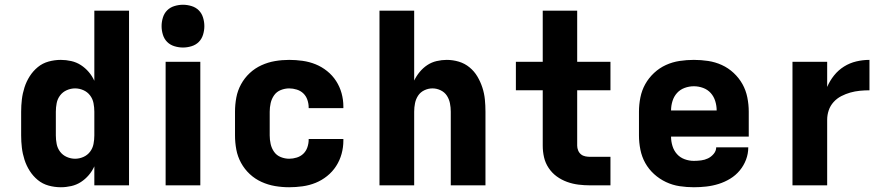

<svg xmlns="http://www.w3.org/2000/svg" viewBox="-20 -780 3740 808"><path d="M236 8Q210 8 184.5 1Q159 -6 139 -22.5Q119 -39 105 -61Q91 -83 83 -108Q75 -133 72 -158.5Q69 -184 69 -210V-310Q69 -336 72 -361.5Q75 -387 83 -412Q91 -437 105 -459Q119 -481 139 -497.5Q159 -514 184.5 -521Q210 -528 236 -528Q258 -528 280 -523Q302 -518 320.5 -506Q339 -494 353.5 -477Q368 -460 377 -440V-735H523V0H377V-80Q368 -60 353.5 -43Q339 -26 320.5 -14Q302 -2 280 3Q258 8 236 8ZM296 -112Q314 -112 331 -119.5Q348 -127 359 -141.5Q370 -156 373.5 -174Q377 -192 377 -210V-310Q377 -328 373.5 -346Q370 -364 359 -378.5Q348 -393 331 -400.5Q314 -408 296 -408Q278 -408 261 -400.5Q244 -393 233 -378.5Q222 -364 218.5 -346Q215 -328 215 -310V-210Q215 -192 218.5 -174Q222 -156 233 -141.5Q244 -127 261 -119.5Q278 -112 296 -112Z M677 0V-520H823V0ZM750 -580Q732 -580 714 -585.5Q696 -591 683.5 -603.5Q671 -616 665.5 -634Q660 -652 660 -670Q660 -688 665.5 -706Q671 -724 683.5 -736.5Q696 -749 714 -754.5Q732 -760 750 -760Q768 -760 786 -754.5Q804 -749 816.5 -736.5Q829 -724 834.5 -706Q840 -688 840 -670Q840 -652 834.5 -634Q829 -616 816.5 -603.5Q804 -591 786 -585.5Q768 -580 750 -580Z M1197 8Q1167 8 1137.5 3Q1108 -2 1080.5 -14.5Q1053 -27 1031 -47.5Q1009 -68 994.5 -94.5Q980 -121 974.5 -150.5Q969 -180 969 -210V-310Q969 -340 974.5 -369.5Q980 -399 994.5 -425.5Q1009 -452 1031 -472.5Q1053 -493 1080.5 -505.5Q1108 -518 1137.5 -523Q1167 -528 1197 -528Q1225 -528 1253.5 -524Q1282 -520 1308 -509.5Q1334 -499 1356.5 -481Q1379 -463 1394.5 -439Q1410 -415 1417.5 -387.5Q1425 -360 1425 -332V-325H1279V-328Q1279 -344 1273.5 -360Q1268 -376 1256.5 -387Q1245 -398 1229 -403Q1213 -408 1197 -408Q1179 -408 1161.5 -401Q1144 -394 1133.5 -379Q1123 -364 1119 -346Q1115 -328 1115 -310V-210Q1115 -192 1119 -174Q1123 -156 1133.5 -141Q1144 -126 1161.5 -119Q1179 -112 1197 -112Q1213 -112 1229 -117Q1245 -122 1256.5 -133Q1268 -144 1273.5 -160Q1279 -176 1279 -192V-195H1425V-188Q1425 -160 1417.5 -132.5Q1410 -105 1394.5 -81Q1379 -57 1356.5 -39Q1334 -21 1308 -10.5Q1282 0 1253.5 4Q1225 8 1197 8Z M1577 0V-735H1723V-441Q1732 -460 1746 -477Q1760 -494 1778 -506Q1796 -518 1817.5 -523Q1839 -528 1860 -528Q1886 -528 1911 -520.5Q1936 -513 1956 -496.5Q1976 -480 1989 -458Q2002 -436 2010 -411.5Q2018 -387 2020.5 -361.5Q2023 -336 2023 -310V0H1877V-310Q1877 -328 1873.5 -345.5Q1870 -363 1860.5 -377.5Q1851 -392 1834.5 -400Q1818 -408 1800 -408Q1782 -408 1765.5 -400Q1749 -392 1739.5 -377.5Q1730 -363 1726.5 -345.5Q1723 -328 1723 -310V0Z M2549 0H2464Q2439 0 2414.5 -3Q2390 -6 2366.5 -14.5Q2343 -23 2323 -37.5Q2303 -52 2289 -73Q2275 -94 2269.5 -118Q2264 -142 2264 -167V-400H2151V-520H2264V-735H2409V-520H2549V-400H2409V-167Q2409 -157 2413 -147Q2417 -137 2425 -130.5Q2433 -124 2443.5 -122Q2454 -120 2464 -120H2549Z M2900 8Q2870 8 2840 3.5Q2810 -1 2782.5 -14Q2755 -27 2732.5 -47.5Q2710 -68 2695.5 -94Q2681 -120 2675 -150Q2669 -180 2669 -210V-310Q2669 -340 2675 -370Q2681 -400 2695.5 -426Q2710 -452 2732.5 -473Q2755 -494 2782.5 -506.5Q2810 -519 2840 -523.5Q2870 -528 2900 -528Q2930 -528 2960 -523.5Q2990 -519 3017.5 -506.5Q3045 -494 3067.5 -473Q3090 -452 3104.5 -426Q3119 -400 3125 -370Q3131 -340 3131 -310V-205H2804Q2804 -185 2810 -165.5Q2816 -146 2829 -131.5Q2842 -117 2861 -110Q2880 -103 2900 -103Q2915 -103 2930.5 -105Q2946 -107 2959.5 -113.5Q2973 -120 2983.5 -132.5Q2994 -145 2994 -160H3129Q3129 -133 3119.5 -108Q3110 -83 3093 -62.5Q3076 -42 3053 -28Q3030 -14 3004.5 -6Q2979 2 2952.5 5Q2926 8 2900 8ZM2996 -315Q2996 -335 2990 -354.5Q2984 -374 2971 -388.5Q2958 -403 2939 -410Q2920 -417 2900 -417Q2880 -417 2861 -410Q2842 -403 2829 -388.5Q2816 -374 2810 -354.5Q2804 -335 2804 -315Z M3315 0V-520H3461V-414Q3472 -440 3490 -462.5Q3508 -485 3532 -500Q3556 -515 3583.5 -521.5Q3611 -528 3639 -528V-400Q3619 -400 3598.5 -398Q3578 -396 3558.5 -390.5Q3539 -385 3520.5 -375.5Q3502 -366 3488 -350.5Q3474 -335 3467.5 -315.5Q3461 -296 3461 -276V0Z"/></svg>

Font: Iosevka Aile Heavy
Style: Regular
Weight: 900
Designer: Belleve Invis
Foundry: Belleve Invis
Version: Version 31.1.0; ttfautohint (v1.8.4)